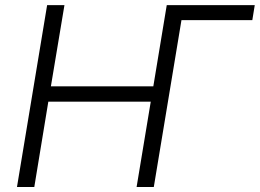

<svg xmlns="http://www.w3.org/2000/svg" viewBox="-20 -748 1039 768"><path d="M999 -727.5 989.3 -667.5H681.6L649.4 -727.5ZM47.9 0 168.5 -727.5H237.8L183.6 -402.8H593.3L647 -727.5H715.8L595.2 0H526.4L583 -341.3H173.3L117.2 0Z"/></svg>

Font: Inter 17pt Light
Style: Italic
Weight: 300
Italic angle: -9.3988°
Version: Version 4.001;git-66647c0bb